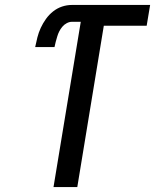

<svg xmlns="http://www.w3.org/2000/svg" viewBox="-20 -755 640 775"><path d="M196 0 306 -667H270Q260 -667 249.5 -661.5Q239 -656 231.5 -647Q224 -638 219 -628Q214 -618 211 -607.5Q208 -597 205 -586.5Q202 -576 200 -565H122Q126 -585 131 -604.5Q136 -624 144.5 -642.5Q153 -661 165.5 -678.5Q178 -696 194.5 -709Q211 -722 230.5 -728.5Q250 -735 270 -735H586L572 -651H399L292 0Z"/></svg>

Font: Iosevka Md Ex Obl
Style: Regular
Weight: 500
Width: 7
Italic angle: -9°
Monospace: yes
Designer: Belleve Invis
Foundry: Belleve Invis
Version: Version 32.5.0; ttfautohint (v1.8.4)